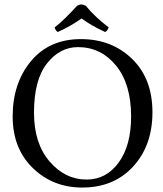

<svg xmlns="http://www.w3.org/2000/svg" viewBox="-20 -834 734 864"><path d="M331 -622Q249 -622 191 -548Q133 -474 133 -327Q133 -189 203 -107.5Q273 -26 370 -26Q458 -26 514 -102.5Q570 -179 570 -310Q570 -456 502 -539Q434 -622 331 -622ZM666 -329Q666 -179 579 -84.5Q492 10 350 10Q218 10 127.5 -78Q37 -166 37 -310Q37 -460 119.5 -559Q202 -658 344 -658Q483 -658 574.5 -569Q666 -480 666 -329ZM366 -808Q410 -755 469 -711Q464 -695 453 -690Q388 -720 347 -751Q300 -717 240 -690Q229 -697 226 -711Q267 -742 327 -808Q338 -814 346 -814Q354 -814 366 -808Z"/></svg>

Font: Fedorovsk Unicode
Style: Medium
Weight: 500
Designer: Aleksandr Andreev and Nikita Simmons
Version: Version 3.2